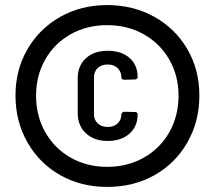

<svg xmlns="http://www.w3.org/2000/svg" viewBox="-20 -728 846 756"><path d="M41 -352Q41 -453 88 -534Q135 -615 217 -661.5Q299 -708 402 -708Q505 -708 588 -661.5Q671 -615 718 -534Q765 -453 765 -352Q765 -250 718 -167.5Q671 -85 588.5 -38.5Q506 8 402 8Q299 8 217 -38.5Q135 -85 88 -167.5Q41 -250 41 -352ZM683 -352Q683 -430 646.5 -493.5Q610 -557 546 -593Q482 -629 402 -629Q322 -629 258 -593Q194 -557 158 -493.5Q122 -430 122 -352Q122 -272 158 -208Q194 -144 258 -107.5Q322 -71 402 -71Q482 -71 546.5 -107.5Q611 -144 647 -208Q683 -272 683 -352ZM286 -283V-419Q286 -469 318 -498.5Q350 -528 404 -528Q458 -528 490 -500Q522 -472 522 -424Q522 -420 518.5 -417.5Q515 -415 510 -415L470 -414Q458 -414 458 -423Q458 -446 443 -460Q428 -474 404 -474Q379 -474 364.5 -460Q350 -446 350 -423V-278Q350 -256 365 -242Q380 -228 404 -228Q428 -228 443 -242Q458 -256 458 -278Q458 -282 461.5 -285Q465 -288 470 -288L510 -287Q522 -287 522 -278Q522 -230 489.5 -201.5Q457 -173 404 -173Q351 -173 318.5 -203Q286 -233 286 -283Z"/></svg>

Font: Barlow SemiBold
Style: Regular
Weight: 600
Designer: Jeremy Tribby
Foundry: Tribby Type
Version: Version 1.422